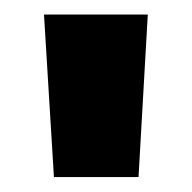

<svg xmlns="http://www.w3.org/2000/svg" viewBox="-20 -820 261 261"><path d="M53.3 -579.3 39.8 -800.2H180.9L168.3 -579.3Z"/></svg>

Font: Poppins Variable
Style: Regular
Weight: 100
Designer: Jonny Pinhorn
Foundry: Indian Type Foundry
Version: Version 6.000